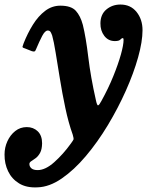

<svg xmlns="http://www.w3.org/2000/svg" viewBox="-116 -562 664 846"><path d="M390 -381Q361 -381 343.5 -404Q326 -427 326.5 -459.5Q327 -499 353 -520.5Q379 -542 414.5 -542Q459.5 -542 485.8 -509.2Q512 -476.5 512 -429Q512 -379 492.5 -309.2Q473 -239.5 438.5 -162.2Q404 -85 359 -10.2Q314 64.5 262.2 125.8Q210.5 187 156 224.5Q101.5 262 49 263.5Q0.5 266 -31.8 246.2Q-64 226.5 -80.2 192.8Q-96.5 159 -96 118.5Q-96 88 -83.5 60.5Q-71 33 -49 15.5Q-27 -2 2 -2Q31 -2 50.2 16.5Q69.5 35 69.5 69.5Q69 96.5 60.5 111.8Q52 127 41 135Q30 143 21.8 148.2Q13.5 153.5 13.5 160.5Q13.5 172 22.5 179.8Q31.5 187.5 50 187.5Q84 187.5 123.2 152.5Q162.5 117.5 197 69.5Q206 57 207.8 52.8Q209.5 48.5 204.5 31.5Q185.5 -21.5 171.8 -86.8Q158 -152 147.8 -215.8Q137.5 -279.5 129.2 -330Q121 -380.5 114 -405Q111.5 -412.5 107.5 -420Q103.5 -427.5 94.5 -427.5Q82.5 -427.5 70 -403.8Q57.5 -380 43 -345.5Q40 -337 36.2 -335.5Q32.5 -334 24.5 -336.5L-7 -349Q-18 -352 -16.8 -356.5Q-15.5 -361 -12 -371Q5.5 -415.5 29 -453.2Q52.5 -491 82.8 -514Q113 -537 150 -537Q197.5 -537 218 -514.5Q238.5 -492 249 -452.5Q262.5 -398 273 -310.2Q283.5 -222.5 306.5 -121Q311.5 -97 316.2 -97.8Q321 -98.5 330.5 -116.5Q361.5 -172.5 383.2 -226.2Q405 -280 416.8 -322.2Q428.5 -364.5 428.5 -386.5Q428.5 -394 425 -394Q420 -394 414.2 -387.5Q408.5 -381 390 -381Z"/></svg>

Font: Besley* Narrow
Style: Bold Italic
Weight: 700
Width: 4
Italic angle: -13°
Designer: Owen Earl
Foundry: indestructible type*
Version: Version 3.000; ttfautohint (v1.8.3)